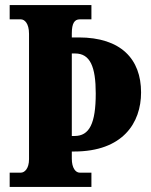

<svg xmlns="http://www.w3.org/2000/svg" viewBox="-20 -734 593 754"><path d="M18 0H339V-56H293C277 -56 262 -74 262 -111V-139H271C462 -139 534 -251 534 -371C534 -502 455 -587 289 -587H262V-603C262 -643 273 -658 293 -658H339V-714H18V-658H62C76 -658 94 -643 94 -601V-109C94 -71 76 -56 62 -56H18ZM273 -200H262V-524H275C334 -524 356 -472 356 -367C356 -249 331 -200 273 -200Z"/></svg>

Font: Noto Serif Devanagari ExtraCondensed Black
Style: Regular
Weight: 900
Width: 2
Designer: Universal Thirst, Indian Type Foundry and the Monotype Design Team
Foundry: Monotype Imaging Inc.
Version: Version 2.004